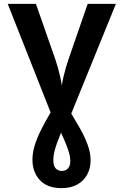

<svg xmlns="http://www.w3.org/2000/svg" viewBox="-20 -734 640 994"><path d="M298 240Q225 240 186.5 198.5Q148 157 148 93Q148 54 161.5 13Q175 -28 196.5 -69.5Q218 -111 242 -152L20 -714H166L266 -428Q273 -408 279.5 -384.5Q286 -361 291.5 -337Q297 -313 300 -291Q303 -313 309 -338Q315 -363 322 -387Q329 -411 335 -428L434 -714H580L349 -146Q372 -108 395 -67.5Q418 -27 433.5 14.5Q449 56 449 97Q449 137 431.5 169.5Q414 202 380.5 221Q347 240 298 240ZM300 151Q320 151 332 138Q344 125 344 99Q344 80 338 59Q332 38 321.5 11.5Q311 -15 296 -47Q284 -18 275 7Q266 32 261 53.5Q256 75 256 94Q256 125 268.5 138Q281 151 300 151Z"/></svg>

Font: Noto Sans Mono
Style: Bold
Weight: 700
Designer: Monotype Design Team
Foundry: Monotype Imaging Inc.
Version: Version 2.014